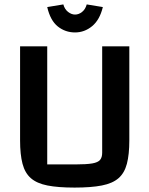

<svg xmlns="http://www.w3.org/2000/svg" viewBox="-20 -835 677 870"><path d="M318 15Q243 15 195 5.5Q147 -4 120 -27.5Q93 -51 82 -93Q71 -135 71 -199V-625H194V-90H323Q372 -90 398 -94.5Q424 -99 433.5 -110.5Q443 -122 443 -143V-625H566V-199Q566 -135 555 -93Q544 -51 517 -27.5Q490 -4 441.5 5.5Q393 15 318 15ZM320 -688Q276 -688 242 -715Q208 -742 194 -803L267 -815Q273 -793 288.5 -781Q304 -769 320 -769Q337 -769 352 -781Q367 -793 373 -815L446 -803Q432 -745 397.5 -716.5Q363 -688 320 -688Z"/></svg>

Font: Changa Medium
Style: Regular
Weight: 500
Designer: Eduardo Rodriguez Tunni
Foundry: Eduardo Rodriguez Tunni
Version: Version 3.003